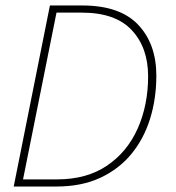

<svg xmlns="http://www.w3.org/2000/svg" viewBox="-20 -680 640 700"><path d="M30 0 162 -660H280Q417 -660 483.5 -590Q550 -520 550 -404Q550 -320 527 -246.5Q504 -173 458.5 -118Q413 -63 345 -31.5Q277 0 186 0ZM64 -26H188Q296 -26 370 -76Q444 -126 482 -211.5Q520 -297 520 -402Q520 -506 460.5 -570Q401 -634 278 -634H186Z"/></svg>

Font: Source Code Pro ExtraLight ExtraLight
Style: Italic
Weight: 250
Italic angle: -11°
Monospace: yes
Version: Version 1.016;hotconv 1.0.116;makeotfexe 2.5.65601